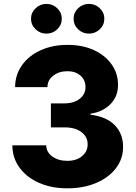

<svg xmlns="http://www.w3.org/2000/svg" viewBox="-20 -971 707 1000"><path d="M330.1 9.8Q247.1 9.8 182.9 -18.8Q118.7 -47.4 81.8 -97.7Q44.9 -147.9 44.4 -213.9H220.7Q221.7 -177.7 252.9 -155.5Q284.2 -133.3 331.1 -133.3Q377.9 -133.3 407.2 -157.5Q436.5 -181.6 436.5 -219.7Q436.5 -258.8 403.8 -283.2Q371.1 -307.6 316.4 -307.6H245.1V-432.6H316.4Q364.3 -432.6 394.8 -456.3Q425.3 -480 425.3 -517.6Q425.3 -554.2 399.4 -577.1Q373.5 -600.1 331.5 -600.1Q287.6 -600.1 257.6 -577.1Q227.5 -554.2 227.1 -517.1H58.6Q59.1 -581.5 94.5 -631.3Q129.9 -681.2 191.7 -709.2Q253.4 -737.3 332 -737.3Q410.2 -737.3 469.2 -710Q528.3 -682.6 561.5 -635.5Q594.7 -588.4 594.7 -528.8Q594.7 -467.8 554.4 -427.7Q514.2 -387.7 451.2 -378.9V-373.5Q535.2 -363.3 578.1 -318.6Q621.1 -273.9 621.1 -206.5Q621.1 -143.6 583.7 -94.7Q546.4 -45.9 480.7 -18.1Q415 9.8 330.1 9.8ZM221.7 -795.9Q189 -795.9 165.3 -818.6Q141.6 -841.3 141.6 -873.5Q141.6 -905.3 165.3 -928Q189 -950.7 221.7 -950.7Q254.9 -950.7 278.3 -928Q301.8 -905.3 301.8 -873.5Q301.8 -841.3 278.3 -818.6Q254.9 -795.9 221.7 -795.9ZM443.4 -795.9Q410.2 -795.9 386.7 -818.6Q363.3 -841.3 363.3 -873.5Q363.3 -905.3 386.7 -928Q410.2 -950.7 443.4 -950.7Q476.1 -950.7 499.8 -928Q523.4 -905.3 523.4 -873.5Q523.4 -841.3 499.8 -818.6Q476.1 -795.9 443.4 -795.9Z"/></svg>

Font: Inter Extra Bold
Style: Regular
Weight: 800
Designer: Rasmus Andersson
Foundry: rsms
Version: Version 4.000;git-3c8e0fc